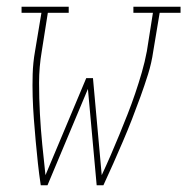

<svg xmlns="http://www.w3.org/2000/svg" viewBox="-20 -550 556 570"><path d="M101 0Q96 -33 92.5 -65.5Q89 -98 86 -131Q83 -164 80.5 -197Q78 -230 77 -263Q76 -296 77 -330Q78 -364 84 -398L103 -512H44V-530H184V-512H122L104 -398Q96 -351 96 -304.5Q96 -258 98.5 -212Q101 -166 105.5 -120.5Q110 -75 115 -30L236 -318H256L282 -30Q296 -60 309 -90Q322 -120 334.5 -150.5Q347 -181 359 -211.5Q371 -242 381.5 -273Q392 -304 401 -335Q410 -366 416 -398L434 -512H376V-530H516V-512H454L435 -398Q430 -363 419.5 -329.5Q409 -296 397 -263Q385 -230 372 -196.5Q359 -163 345 -130.5Q331 -98 316.5 -65Q302 -32 287 0H267L241 -286L121 0Z"/></svg>

Font: Iosevka Curly Slab ThObl
Style: Regular
Weight: 100
Italic angle: -9°
Monospace: yes
Designer: Belleve Invis
Foundry: Belleve Invis
Version: Version 11.0.0; ttfautohint (v1.8.3)